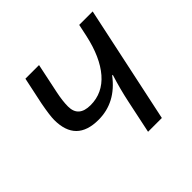

<svg xmlns="http://www.w3.org/2000/svg" viewBox="-136 -681 827 827"><g transform="rotate(-45 277.5 -267.5)"><path d="M160.2 -320.8Q160.2 -255.9 233.4 -255.9Q306.6 -255.9 357.2 -314.2Q407.7 -372.6 431.2 -480L442.9 -535.2H524.9L411.1 0H327.1L358.9 -150.9Q372.1 -214.4 393.1 -280.8H389.2Q318.4 -187 212.9 -187Q77.1 -187 77.1 -321.8Q77.1 -348.6 88.9 -411.1L115.2 -535.2H198.2Q179.2 -444.8 169.7 -399.4Q160.2 -354 160.2 -320.8Z"/></g></svg>

Font: OpenSans-Italic
Style: Italic
Weight: 400
Italic angle: -12°
Foundry: Ascender Corporation
Version: Version 1.10